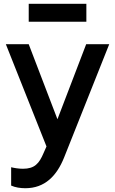

<svg xmlns="http://www.w3.org/2000/svg" viewBox="-20 -775 609 1016"><path d="M114 221C217 221 280 156 319 59L558 -541H436L284 -144L132 -541H11L226 0L211 34C187 91 163 118 101 118C79 118 55 114 39 110V207C61 217 88 221 114 221ZM132 -660H437V-755H132Z"/></svg>

Font: Mluvka SemiBold
Style: Regular
Weight: 600
Designer: Modified by Jiří Krblich, Original typeface by Gumpita Rahayu
Foundry: Gumpita Rahayu & Jiří Krblich
Version: Version 2.000;Glyphs 3.1.1 (3134)